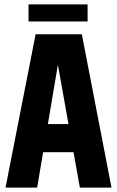

<svg xmlns="http://www.w3.org/2000/svg" viewBox="-20 -848 529 868"><path d="M217 -693H350L484 0H341ZM158 -287H334V-160H158ZM141 -693H265L148 0H5ZM109 -828H376V-751H109Z"/></svg>

Font: Khand Variable Light
Style: Regular
Weight: 300
Designer: Satya Rajpurohit
Foundry: Indian Type Foundry
Version: Version 3.000